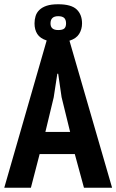

<svg xmlns="http://www.w3.org/2000/svg" viewBox="-23 -881 546 901"><path d="M-3 0 196 -691Q165 -701 152 -721.5Q139 -742 139 -771Q139 -789 144 -805.5Q149 -822 162 -834.5Q175 -847 196 -854Q217 -861 250 -861Q311 -861 336.5 -837Q362 -813 362 -771Q362 -744 348.5 -722Q335 -700 303 -690L503 0H371L328 -158H163L122 0ZM190 -262H306L266 -425L250 -535H246L229 -424ZM214 -771Q214 -740 250 -740Q271 -740 279 -747.5Q287 -755 287 -771Q287 -788 278.5 -796.5Q270 -805 250 -805Q214 -805 214 -771Z"/></svg>

Font: PT Sans Narrow
Style: Bold
Weight: 700
Width: 3
Designer: A.Korolkova, O.Umpeleva, V.Yefimov
Foundry: ParaType Ltd
Version: Version 2.003W OFL